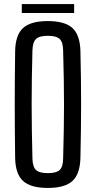

<svg xmlns="http://www.w3.org/2000/svg" viewBox="-20 -910 468 937"><path d="M213.3 7.2Q129.5 7.2 92.4 -27Q55.2 -61.1 53.9 -139.7Q52.9 -214.1 52.4 -277.9Q51.9 -341.8 51.9 -402.1Q51.9 -462.4 52.4 -525.3Q52.9 -588.2 53.9 -660.1Q55.2 -739 92.4 -773.1Q129.5 -807.2 213.3 -807.2Q296.7 -807.2 333.7 -773.1Q370.6 -739 372.5 -660.1Q374.2 -588.1 375 -525.2Q375.8 -462.3 375.8 -401.9Q375.8 -341.6 375 -277.8Q374.2 -214 372.5 -139.7Q370.6 -61.1 333.7 -27Q296.7 7.2 213.3 7.2ZM213.3 -65.1Q255.1 -65.1 271.3 -80.4Q287.6 -95.7 288.1 -136.5Q290.2 -212.2 291.3 -276Q292.4 -339.7 292.4 -399.7Q292.4 -459.7 291.3 -523.7Q290.2 -587.7 288.1 -663.3Q287.6 -704 271.3 -719.6Q255.1 -735.3 213.3 -735.3Q172 -735.3 155.7 -719.6Q139.3 -704 138.3 -663.3Q136.2 -589.3 135.4 -526.1Q134.5 -462.8 134.5 -402.9Q134.5 -342.9 135.4 -278.3Q136.2 -213.8 138.3 -136.5Q139.3 -95.7 155.7 -80.4Q172 -65.1 213.3 -65.1ZM86.4 -890.1H341.8V-846.6H86.4Z"/></svg>

Font: Big Shoulders Text SC Thin
Style: Regular
Weight: 100
Designer: Patric King
Foundry: XO Type Co
Version: Version 2.002